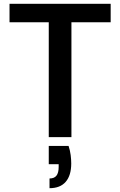

<svg xmlns="http://www.w3.org/2000/svg" viewBox="-20 -720 631 1008"><path d="M236 0V-603H30V-700H561V-603H355V0ZM240 268V217Q265 217 276.5 202Q288 187 288 157V142H236V46H340Q348 70 351 94Q354 118 354 138Q354 201 325 234.5Q296 268 240 268Z"/></svg>

Font: DM Sans 9pt SemiBold
Style: Regular
Weight: 600
Version: Version 4.004;gftools[0.9.30]